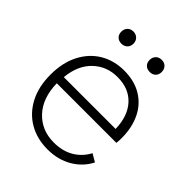

<svg xmlns="http://www.w3.org/2000/svg" viewBox="-193 -784 907 907"><g transform="rotate(45 260.5 -330.5)"><path d="M277 10Q207 10 153 -21Q99 -52 68 -110.5Q37 -169 37 -250Q37 -331 67.5 -389.5Q98 -448 150.5 -479Q203 -510 270 -510Q338 -510 387 -480.5Q436 -451 461.5 -398Q487 -345 487 -275Q487 -265 486.5 -256.5Q486 -248 485 -242H87Q89 -145 141 -89.5Q193 -34 275 -34Q333 -34 375 -59Q417 -84 440 -128L479 -105Q452 -52 399 -21Q346 10 277 10ZM90 -286H436Q434 -370 390 -418Q346 -466 269 -466Q197 -466 147.5 -418.5Q98 -371 90 -286ZM170 -671Q188 -671 199.5 -659.5Q211 -648 211 -630Q211 -612 199.5 -601Q188 -590 170 -590Q152 -590 141 -601Q130 -612 130 -630Q130 -648 141 -659.5Q152 -671 170 -671ZM360 -671Q378 -671 389 -659.5Q400 -648 400 -630Q400 -612 389 -601Q378 -590 360 -590Q341 -590 330 -601Q319 -612 319 -630Q319 -648 330 -659.5Q341 -671 360 -671Z"/></g></svg>

Font: Prodigy Sans Light
Style: Regular
Weight: 300
Designer: Wei Huang
Foundry: Wei Huang
Version: Version 1.003; ttfautohint (v1.8.3)